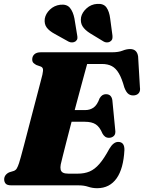

<svg xmlns="http://www.w3.org/2000/svg" viewBox="-20 -975 757 1010"><path d="M276 -396H429.5Q453 -396 472 -409Q491 -422 504 -458Q511 -469.5 519 -474.5Q527 -479.5 537 -479.5Q552.5 -479.5 560.8 -471Q569 -462.5 571 -448L586 -293Q589.5 -271 579.8 -260.8Q570 -250.5 553.5 -250Q541 -250 532.8 -256.2Q524.5 -262.5 519 -272.5Q505 -306.5 484.2 -320.5Q463.5 -334.5 425.5 -334.5H258ZM393 0H40.5Q17.5 0 9.8 -9Q2 -18 2 -31.5Q2 -44.5 9.8 -54.2Q17.5 -64 30 -69L53 -76Q63 -80 68.2 -88.8Q73.5 -97.5 80 -116.5Q82.5 -124 89.8 -149.8Q97 -175.5 106.8 -213.2Q116.5 -251 128.2 -295.2Q140 -339.5 151.5 -384.5Q163 -429.5 173.8 -469.5Q184.5 -509.5 192 -539.2Q199.5 -569 203 -582Q208 -605 205.5 -613.5Q203 -622 193 -625.5L171.5 -633Q164 -637 156.8 -643.2Q149.5 -649.5 149.5 -662.5Q149.5 -679 161 -689.5Q172.5 -700 195 -700H569Q603.5 -700 624.5 -708.5Q645.5 -717 664.5 -717Q700.5 -717 706.5 -678.5L716 -516.5Q719 -497.5 711.2 -486.8Q703.5 -476 688 -473.5Q670 -471 657 -479.8Q644 -488.5 634 -515Q621 -562.5 605.2 -589.2Q589.5 -616 568.2 -627.2Q547 -638.5 515.5 -638.5H438.5Q435 -625.5 426.2 -593.8Q417.5 -562 405.5 -517.5Q393.5 -473 380 -422.5Q366.5 -372 353.2 -321.8Q340 -271.5 328.8 -227.5Q317.5 -183.5 309.8 -152.5Q302 -121.5 299.5 -110Q296.5 -94 299 -83Q301.5 -72 311.2 -66.8Q321 -61.5 340 -61.5H388.5Q424.5 -61.5 451.5 -73Q478.5 -84.5 503 -112.8Q527.5 -141 555 -192Q576.5 -228.5 601.5 -228.5Q635.5 -228.5 634.5 -185.5Q632 -137.5 621.8 -100Q611.5 -62.5 593.5 -37Q575.5 -11.5 549.8 1.8Q524 15 491 15Q466.5 15 444.2 7.5Q422 0 393 0ZM371.5 -878 386 -789.5Q388 -780.5 387 -772.5Q386 -764.5 377.5 -757.5Q369.5 -752 359.5 -751.8Q349.5 -751.5 341 -756L269 -796Q239 -812 225.5 -830.5Q212 -849 215.5 -876.5Q220 -903 242.5 -924.5Q265 -946 296.5 -950Q331 -954 347.8 -933.8Q364.5 -913.5 371.5 -878ZM559.5 -878 571.5 -788.5Q572.5 -779 570.8 -771Q569 -763 560 -757Q552.5 -751.5 542.2 -751.8Q532 -752 524.5 -757L454.5 -799.5Q426.5 -817 414.2 -836.8Q402 -856.5 406.5 -884.5Q412 -910 435.5 -931.2Q459 -952.5 491 -954.5Q525 -957 540 -935.8Q555 -914.5 559.5 -878Z"/></svg>

Font: Fraunces Black
Style: Italic
Weight: 900
Italic angle: -16°
Version: Version 1.000;[b76b70a41]